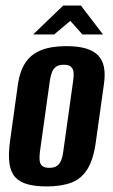

<svg xmlns="http://www.w3.org/2000/svg" viewBox="-20 -671 411 699"><path d="M150 7.7Q109 7.7 80.6 -0.1Q52.1 -7.8 35.6 -25.8Q19.1 -43.8 14.5 -75.5Q9.9 -107.1 16.3 -155.7L45.5 -365.9Q52.6 -412.9 72.8 -443.2Q93 -473.5 129.7 -488.3Q166.4 -503 222 -503Q264 -503 292.5 -494.6Q320.9 -486.1 337.3 -469.2Q353.6 -452.2 358.5 -426.5Q363.5 -400.8 358.5 -365.9L329.2 -156.4Q320.5 -91.6 298.7 -56Q277 -20.4 240.5 -6.4Q204 7.7 150 7.7ZM159.5 -60Q177.5 -60 187.6 -67.3Q197.6 -74.6 202.9 -88Q208.1 -101.3 210.1 -117.7L246.5 -377.9Q249.1 -395 247.8 -407.9Q246.5 -420.7 238.3 -428Q230.2 -435.3 212.2 -435.3Q194.1 -435.3 184.1 -428Q174 -420.7 169.1 -407.9Q164.2 -395 161.6 -377.9L125.2 -117.7Q123.2 -101.3 124.2 -88Q125.2 -74.6 133.3 -67.3Q141.5 -60 159.5 -60ZM100.7 -545.6 210 -650.8H274.5L355 -545.6H280.1L236 -595L177.2 -545.6Z"/></svg>

Font: Alumni Sans SC Thin
Style: Italic
Weight: 100
Italic angle: -8°
Designer: Robert E. Leuschke
Foundry: Robert E. Leuschke
Version: Version 1.016